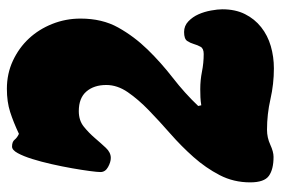

<svg xmlns="http://www.w3.org/2000/svg" viewBox="-149 -666 816 558"><g transform="rotate(-90 259.0 -387.0)"><path d="M280 -775Q324 -775 361.5 -757.5Q399 -740 426 -711Q453 -682 468.5 -643Q484 -604 484 -561Q484 -498 458 -451.5Q432 -405 394 -366Q356 -327 311.5 -292.5Q267 -258 230 -219L232 -210Q244 -212 255.5 -212.5Q267 -213 279 -213Q305 -213 330 -208Q355 -203 381 -203Q397 -203 402 -212Q407 -221 410 -231.5Q413 -242 419 -251Q425 -260 445 -260Q463 -260 476 -247.5Q489 -235 496.5 -218Q504 -201 507.5 -181.5Q511 -162 511 -149Q511 -111 497 -83Q483 -55 459 -36Q435 -17 404 -8Q373 1 339 1Q294 1 250 -9Q206 -19 161 -19Q138 -19 117.5 -9.5Q97 0 82 0Q46 0 27 -13.5Q8 -27 8 -68Q8 -116 29 -156.5Q50 -197 81.5 -232.5Q113 -268 149.5 -300Q186 -332 217.5 -362.5Q249 -393 270 -423.5Q291 -454 291 -486Q291 -522 272 -544Q253 -566 215 -566Q188 -566 170 -551.5Q152 -537 137 -519.5Q122 -502 108.5 -487.5Q95 -473 79 -473Q67 -473 52.5 -481Q38 -489 38 -503Q38 -512 41 -534.5Q44 -557 49 -585.5Q54 -614 61 -645Q68 -676 76 -701.5Q84 -727 93 -743.5Q102 -760 112 -760Q126 -760 132 -752.5Q138 -745 149 -740Q183 -756 212.5 -765.5Q242 -775 280 -775Z"/></g></svg>

Font: r_Neptun CAT
Style: Regular
Weight: 400
Foundry: Peter Wiegel, CAT-Fonts
Version: Version 1.000;June 8, 2024;FontCreator 14.0.0.2814 32-bit